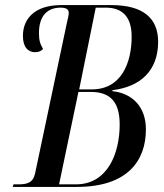

<svg xmlns="http://www.w3.org/2000/svg" viewBox="-20 -734 644 754"><path d="M30 0H282C480 0 553 -102 553 -226C553 -314 500 -368 421 -376L422 -380C531 -393 601 -456 601 -570C601 -662 543 -714 417 -714H217C117 -713 70 -661 70 -593C70 -548 91 -529 118 -529C130 -529 142 -533 149 -542C138 -561 133 -574 133 -604C133 -674 168 -704 218 -704C240 -704 250 -697 250 -684C250 -673 246 -659 243 -646L118 -54C110 -15 85 -10 51 -10H33ZM341 -383H291L356 -704H395C459 -704 497 -670 497 -590C497 -488 457 -383 341 -383ZM278 -10H212L288 -373H336C412 -373 450 -335 450 -245C450 -134 404 -10 278 -10Z"/></svg>

Font: Noto Serif Display ExtraCondensed Medium
Style: Italic
Weight: 500
Width: 2
Italic angle: -12°
Designer: Monotype Design Team
Foundry: Monotype Imaging Inc.
Version: Version 2.009